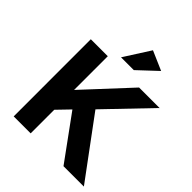

<svg xmlns="http://www.w3.org/2000/svg" viewBox="-251 -1082 1232 1232"><g transform="rotate(45 365.0 -466.0)"><path d="M84 0V-700H238V-394L522 -700H708L423 -403L721 0H536L319 -298L238 -214V0ZM303 -755 416 -932 547 -875 419 -755Z"/></g></svg>

Font: Quicksand
Style: Bold
Weight: 700
Version: Version 3.000